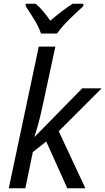

<svg xmlns="http://www.w3.org/2000/svg" viewBox="-20 -1010 565 1030"><path d="M27 0 188 -760H277L212 -458Q195 -378 182.5 -334.5Q170 -291 165 -277H167L421 -536H525L295 -306L438 0H341L228 -251L156 -194L116 0ZM200 -830Q187 -868 162 -908Q137 -948 118 -977V-990H171Q191 -974 211 -950Q231 -926 250 -899Q281 -926 312 -949.5Q343 -973 370 -990H427V-977Q410 -962 382 -935.5Q354 -909 327.5 -881Q301 -853 286 -830Z"/></svg>

Font: Manna Sans
Style: Italic
Weight: 400
Italic angle: -12°
Designer: Monotype Design Team
Foundry: Monotype Imaging Inc.
Version: Version 2.001.1; ttfautohint (v1.8.2)